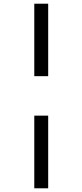

<svg xmlns="http://www.w3.org/2000/svg" viewBox="-20 -779 445 1036"><path d="M165 -759H240V-368H165ZM165 -155H240V237H165Z"/></svg>

Font: Noto Sans ExtraCondensed
Style: Regular
Weight: 400
Width: 2
Designer: Monotype Design Team
Foundry: Monotype Imaging Inc.
Version: Version 2.013; ttfautohint (v1.8.4.7-5d5b)